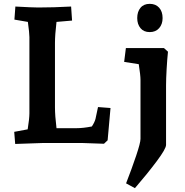

<svg xmlns="http://www.w3.org/2000/svg" viewBox="-20 -744 963 999"><path d="M54 -58 124 -71Q133 -127 133 -155V-551Q133 -572 125 -630L55 -642L60 -710Q150 -705 179 -705Q258 -705 350 -710L355 -637L274 -630Q266 -562 266 -521V-185Q266 -143 274 -77H377Q413 -77 458 -86Q473 -109 477 -126L490 -187L555 -182L540 -14L521 4L407 0H204L59 5ZM711 -21V-117V-329Q711 -352 702 -410L626 -422L635 -494H833L854 -475Q850 -437 847 -385Q844 -333 844 -299V10Q844 30 795 95.5Q746 161 682 235L636 210Q666 133 688.5 66Q711 -1 711 -21ZM694 -650Q694 -683 711 -703.5Q728 -724 759 -724Q790 -724 808 -704Q826 -684 826 -650Q826 -618 808 -597.5Q790 -577 759 -577Q728 -577 711 -597.5Q694 -618 694 -650Z"/></svg>

Font: Andada Pro ExtraBold
Style: Regular
Weight: 800
Designer: Carolina Giovagnoli
Foundry: Huerta Tipografica
Version: Version 3.005; ttfautohint (v1.8.4)